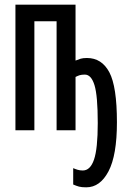

<svg xmlns="http://www.w3.org/2000/svg" viewBox="-20 -557 540 821"><path d="M293 232V162Q302 166 312 169Q322 172 334 172Q366 172 382 125.5Q398 79 398 -31Q398 -148 384 -193Q370 -238 343 -238Q329 -238 321 -235.5Q313 -233 303 -228V0H222V-466H127V0H46V-537H303V-298Q315 -303 325 -306Q335 -309 352 -309Q415 -309 447.5 -248Q480 -187 480 -34Q480 107 444 175.5Q408 244 349 244Q329 244 318 241Q307 238 293 232Z"/></svg>

Font: Noto Sans Mono UI Cond
Style: Regular
Weight: 400
Width: 3
Monospace: yes
Designer: Monotype Design team
Foundry: Monotype Imaging Inc.
Version: Version 1.000